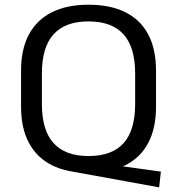

<svg xmlns="http://www.w3.org/2000/svg" viewBox="-20 -728 754 818"><path d="M271.7 0 305.3 -46.6 665.4 3.1 658 70.3ZM357.2 7.9Q264.8 7.9 200.8 -24.3Q136.8 -56.5 103.2 -119.3Q69.7 -182.1 69.7 -272.7V-427.3Q69.7 -518.7 103.2 -581.1Q136.8 -643.5 200.8 -675.7Q264.8 -707.9 357.2 -707.9Q450.4 -707.9 514.5 -675.7Q578.6 -643.5 611.6 -581.1Q644.7 -518.7 644.7 -427.3V-272.7Q644.7 -182.1 611.6 -119.3Q578.6 -56.5 514.5 -24.3Q450.4 7.9 357.2 7.9ZM357.2 -63.2Q457.3 -63.2 506.6 -118.2Q555.8 -173.1 555.8 -285V-415Q555.8 -526.9 506.2 -581.8Q456.5 -636.8 357.2 -636.8Q257.9 -636.8 208.2 -581.8Q158.5 -526.9 158.5 -415V-285Q158.5 -173.1 208.2 -118.2Q257.9 -63.2 357.2 -63.2Z"/></svg>

Font: Pathway Extreme 8pt Thin
Style: Regular
Weight: 100
Designer: Eduardo Rodriguez Tunni
Foundry: Eduardo Rodriguez Tunni
Version: Version 1.000